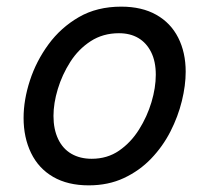

<svg xmlns="http://www.w3.org/2000/svg" viewBox="-20 -539 628 578"><path d="M247 19Q184 19 140 -6.5Q96 -32 73.5 -78.5Q51 -125 51 -184Q51 -238 70 -296.5Q89 -355 126 -405.5Q163 -456 217.5 -487.5Q272 -519 345 -519Q407 -519 450.5 -494.5Q494 -470 516.5 -425.5Q539 -381 539 -323Q539 -282 527.5 -235Q516 -188 493 -143Q470 -98 435 -61.5Q400 -25 353 -3Q306 19 247 19ZM256 -61Q303 -61 338.5 -85.5Q374 -110 398.5 -149Q423 -188 436 -231.5Q449 -275 449 -314Q449 -354 435 -382Q421 -410 396.5 -424.5Q372 -439 338 -439Q290 -439 253 -415Q216 -391 191.5 -352.5Q167 -314 154 -271Q141 -228 141 -190Q141 -150 155 -120.5Q169 -91 195 -76Q221 -61 256 -61Z"/></svg>

Font: Playwrite AU SA
Style: Regular
Weight: 400
Designer: Veronika Burian, José Scaglione
Foundry: TypeTogether
Version: Version 1.002